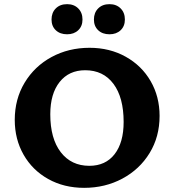

<svg xmlns="http://www.w3.org/2000/svg" viewBox="-20 -896 837 924"><path d="M51 -319Q51 -419 98.5 -498Q146 -577 228 -621.5Q310 -666 411 -666Q508 -666 585 -623Q662 -580 705 -505.5Q748 -431 748 -338Q748 -238 700 -159.5Q652 -81 569 -36.5Q486 8 385 8Q288 8 212 -34.5Q136 -77 93.5 -151.5Q51 -226 51 -319ZM575 -309Q575 -427 526 -492.5Q477 -558 390 -558Q312 -558 267 -501.5Q222 -445 222 -346Q222 -229 272.5 -163.5Q323 -98 410 -98Q488 -98 531.5 -154Q575 -210 575 -309ZM228 -802Q228 -835 248.5 -855.5Q269 -876 303 -876Q336 -876 356.5 -855.5Q377 -835 377 -802Q377 -770 356.5 -750.5Q336 -731 303 -731Q269 -731 248.5 -750.5Q228 -770 228 -802ZM432 -802Q432 -835 452.5 -855.5Q473 -876 507 -876Q540 -876 560.5 -855.5Q581 -835 581 -802Q581 -770 560.5 -750.5Q540 -731 507 -731Q473 -731 452.5 -750.5Q432 -770 432 -802Z"/></svg>

Font: Ysabeau Ultrabold
Style: Regular
Weight: 800
Designer: Christian Thalmann (Catharsis Fonts)
Version: Version 0.003